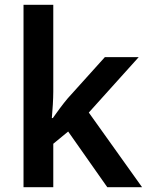

<svg xmlns="http://www.w3.org/2000/svg" viewBox="-20 -780 618 800"><path d="M202 -398V-760H78V0H202V-181L264 -232L427 0H572L350 -311L558 -542H417L262 -370C244 -349 213 -307 200 -288H196C199 -320 202 -368 202 -398Z"/></svg>

Font: Noto Sans Syriac SemiBold
Style: Regular
Weight: 600
Designer: Patrick Giasson and the Monotype Design Team
Foundry: Monotype Imaging Inc.
Version: Version 3.000